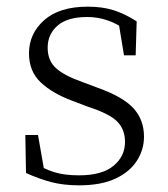

<svg xmlns="http://www.w3.org/2000/svg" viewBox="-20 -542 503 576"><path d="M217 14Q171 14 134.5 4.5Q98 -5 58 -23L56 -137H94L115 -17L83 -18V-54Q110 -36 141 -26Q172 -16 217 -16Q286 -16 320.5 -44.5Q355 -73 355 -116Q355 -154 331.5 -177.5Q308 -201 246 -221L196 -240Q137 -262 102 -295Q67 -328 67 -382Q67 -441 112.5 -481.5Q158 -522 243 -522Q287 -522 320.5 -511.5Q354 -501 390 -478L387 -376H352L334 -485L361 -483V-450Q330 -472 301 -481.5Q272 -491 242 -491Q182 -491 152.5 -465Q123 -439 123 -399Q123 -360 148 -337.5Q173 -315 227 -296L275 -278Q350 -251 381 -216.5Q412 -182 412 -132Q412 -93 390.5 -59.5Q369 -26 326 -6Q283 14 217 14Z"/></svg>

Font: Noto Serif KR ExtraLight
Style: Regular
Weight: 200
Designer: Ryoko NISHIZUKA 西塚涼子 (kana & ideographs); Frank Grießhammer (Latin, Greek & Cyrillic); Wenlong ZHANG 张文龙 (bopomofo); San
Foundry: Adobe
Version: Version 2.002-H1;hotconv 1.1.0;makeotfexe 2.6.0